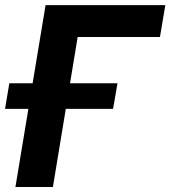

<svg xmlns="http://www.w3.org/2000/svg" viewBox="-48 -748 681 768"><path d="M613.3 -727.5 591.8 -600.1H262.7L163.6 0H13.7L134.3 -727.5ZM-27.8 -312.5 -10.7 -415H421.9L404.3 -312.5Z"/></svg>

Font: Inter 28pt
Style: Bold Italic
Weight: 700
Italic angle: -9.3988°
Designer: Rasmus Andersson
Foundry: rsms
Version: Version 4.001;git-66647c0bb